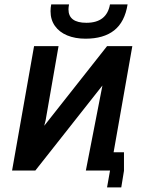

<svg xmlns="http://www.w3.org/2000/svg" viewBox="-20 -756 640 851"><path d="M131 -551.5H239.5L182 -221.5L176 -198.5L454.5 -551.5H566.5L483.5 -81H529.5V1L517.5 74.5H454.5L467.5 1V0H360.5L434 -377L136.5 0H33.5ZM204 -706.5Q204 -721 207 -736.5H286Q283.5 -723 283.5 -714.5Q283.5 -655 363 -655Q453 -655 467.5 -736.5H545.5Q533 -658.5 486.2 -621.5Q439.5 -584.5 359 -584.5Q313 -584.5 278 -599Q243 -613.5 223.5 -641Q204 -668.5 204 -706.5Z"/></svg>

Font: JuliaMono SemiBoldItalic
Style: Regular
Weight: 600
Italic angle: -9°
Monospace: yes
Designer: cormullion
Foundry: corm
Version: Version 0.049; ttfautohint (v1.8.4)